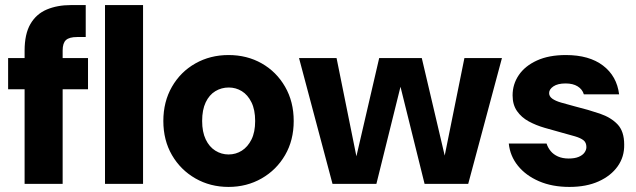

<svg xmlns="http://www.w3.org/2000/svg" viewBox="-20 -725 2508 757"><path d="M77 0V-525Q77 -591 100 -630.5Q123 -670 164.5 -687.5Q206 -705 260 -705H318V-579H284Q253 -579 240 -567Q227 -555 227 -526V0ZM12 -373V-496H327V-373ZM394 0V-705H544V0Z M881 12Q809 12 750.5 -21.5Q692 -55 658 -113.5Q624 -172 624 -248Q624 -324 658 -383Q692 -442 750.5 -475Q809 -508 881 -508Q954 -508 1012 -475Q1070 -442 1104 -383Q1138 -324 1138 -248Q1138 -172 1104 -113.5Q1070 -55 1011.5 -21.5Q953 12 881 12ZM881 -116Q910 -116 933.5 -131Q957 -146 971.5 -175Q986 -204 986 -248Q986 -292 971.5 -321.5Q957 -351 933.5 -365.5Q910 -380 882 -380Q853 -380 829 -365.5Q805 -351 791 -321.5Q777 -292 777 -248Q777 -205 791 -175.5Q805 -146 829 -131Q853 -116 881 -116Z M1291 0 1159 -496H1307L1388 -95H1382L1475 -496H1643L1737 -96L1730 -95L1811 -496H1959L1826 0H1654L1555 -399H1563L1464 0Z M2225 12Q2157 12 2105 -10.5Q2053 -33 2022 -71.5Q1991 -110 1986 -159H2135Q2140 -143 2151 -129.5Q2162 -116 2180 -108Q2198 -100 2222 -100Q2246 -100 2261.5 -106.5Q2277 -113 2284.5 -123.5Q2292 -134 2292 -145Q2292 -163 2280.5 -172Q2269 -181 2247 -187.5Q2225 -194 2195 -202Q2162 -211 2127.5 -221Q2093 -231 2064.5 -246.5Q2036 -262 2018.5 -287Q2001 -312 2001 -349Q2001 -393 2025.5 -429Q2050 -465 2097 -486.5Q2144 -508 2211 -508Q2303 -508 2357.5 -466.5Q2412 -425 2421 -353H2282Q2276 -373 2257.5 -384.5Q2239 -396 2210 -396Q2179 -396 2162 -384.5Q2145 -373 2145 -358Q2145 -345 2157.5 -336Q2170 -327 2192.5 -320.5Q2215 -314 2245 -306Q2301 -292 2345 -277Q2389 -262 2415 -234.5Q2441 -207 2441 -155Q2442 -107 2415.5 -69.5Q2389 -32 2340.5 -10Q2292 12 2225 12Z"/></svg>

Font: DM Sans 36pt Black
Style: Regular
Weight: 900
Designer: Colophon Foundry, Jonny Pinhorn
Foundry: Colophon Foundry
Version: Version 4.004;gftools[0.9.30]